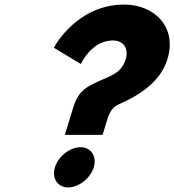

<svg xmlns="http://www.w3.org/2000/svg" viewBox="-20 -820 763 840"><path d="M220.3 -88C205.7 -40 232.4 0 278.4 0C324.4 0 375.7 -40 390.3 -88C405 -136 378.2 -176 332.2 -176C286.2 -176 235 -136 220.3 -88ZM333.7 -540C354.9 -583 402 -643 474 -643C519 -643 544.6 -609 530 -561C508.2 -490 450.3 -487 377.4 -448C323.5 -419 310.5 -383 297.1 -339L263.8 -230H428.8L445.9 -286C456 -319 465.5 -347 496 -362C591.2 -403 682.6 -463 712.5 -561C755.7 -702 655.4 -800 523 -800C316.6 -800 217.3 -616 215.8 -611Z"/></svg>

Font: Hussar
Style: BdSuprConOblThree
Weight: 700
Foundry: Cannot Into Space Fonts
Version: Version 2.00